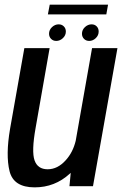

<svg xmlns="http://www.w3.org/2000/svg" viewBox="-20 -803 526 828"><path d="M279.5 0 285 -57.5Q283 -56 281 -54Q216.5 5 129.5 5Q38.5 5 21.2 -64.8Q4 -134.5 23.5 -248L85 -595.5H194L133.5 -251Q115.5 -150 129 -111.5Q142.5 -73 185.5 -73Q228.5 -73 263.5 -112Q294.5 -146 306.5 -196L377 -595.5H486.5L381 0ZM222.5 -626.5Q209 -626.5 200.2 -635.5Q191.5 -644.5 191.5 -657.5Q191.5 -674 204.2 -686Q217 -698 233 -698Q246.5 -698 255.2 -689.2Q264 -680.5 264 -667Q264 -650.5 251.2 -638.5Q238.5 -626.5 222.5 -626.5ZM364.5 -626.5Q351 -626.5 342.2 -635.5Q333.5 -644.5 333.5 -657.5Q333.5 -674 346.2 -686Q359 -698 375 -698Q388.5 -698 397 -689.2Q405.5 -680.5 405.5 -667Q405.5 -650.5 393 -638.5Q380.5 -626.5 364.5 -626.5ZM186.5 -741 194.5 -783H446L438.5 -741Z"/></svg>

Font: Anybody Medium
Style: Italic
Weight: 500
Italic angle: -10°
Designer: Tyler Finck
Foundry: Etcetera Type Company
Version: Version 1.010; ttfautohint (v1.8.3) -l 8 -r 50 -G 200 -x 14 